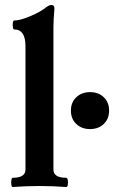

<svg xmlns="http://www.w3.org/2000/svg" viewBox="-20 -745 457 769"><path d="M340.6 -228Q307 -228 285.5 -248.5Q264 -269 264 -302Q264 -335 285.5 -355.5Q307.1 -376 341 -376Q374.5 -376 395.7 -355.5Q417 -335 417 -302Q417 -269 395.6 -248.5Q374.3 -228 340.6 -228ZM31 4Q27 4 25.5 -4.9Q24 -13.8 25.5 -23.4Q27 -33 31 -33Q82 -33 82 -66V-560Q82 -627 37 -627Q33 -627 31.5 -636Q30 -645 31.5 -654Q33 -663 37 -663Q53 -663 77 -671Q101 -679 125 -691Q149 -703 165 -716Q177 -725 186 -725Q198 -725 198 -712Q196 -685 195 -669.1Q194 -653.2 194 -636.3V-66Q194 -33 245 -33Q250 -33 251.5 -23.4Q253 -13.8 251.5 -4.9Q250 4 245 4Q218.3 2 191.7 1Q165 0 138 0Q111 0 84.5 1Q58 2 31 4Z"/></svg>

Font: Junicode VF
Style: Regular
Weight: 400
Designer: Peter S. Baker
Version: Version 2.213